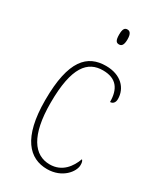

<svg xmlns="http://www.w3.org/2000/svg" viewBox="-189 -809 755 891"><g transform="rotate(30 188.5 -364.0)"><path d="M220 -658C233 -658 243 -666 243 -698C243 -729 233 -738 220 -738C206 -738 198 -729 198 -698C198 -666 206 -658 220 -658ZM220 10C301 10 346 -48 346 -84C346 -98 344 -105 338 -111C321 -64 286 -15 220 -15C136 -15 81 -91 81 -264C81 -459 136 -517 217 -517C289 -517 318 -475 318 -406C331 -406 343 -415 343 -436C343 -494 299 -542 219 -542C120 -542 53 -478 53 -263C53 -62 125 10 220 10Z"/></g></svg>

Font: Noto Serif Devanagari Condensed Thin
Style: Regular
Weight: 100
Width: 3
Designer: Universal Thirst, Indian Type Foundry and the Monotype Design Team
Foundry: Monotype Imaging Inc.
Version: Version 2.004